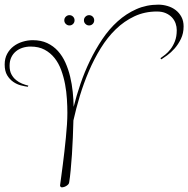

<svg xmlns="http://www.w3.org/2000/svg" viewBox="-20 -766 805 821"><path d="M99.1 -395Q86.4 -396.5 69.3 -400.9Q52.2 -405.3 36.9 -415.8Q21.5 -426.3 10.7 -444.1Q0 -461.9 0 -490.2Q0 -516.1 10.5 -535.6Q21 -555.2 38.1 -568.1Q55.2 -581.1 76.7 -587.6Q98.1 -594.2 120.1 -594.2Q155.3 -594.2 181.9 -581.8Q208.5 -569.3 227.8 -547.9Q247.1 -526.4 259.8 -498Q272.5 -469.7 280 -438Q287.6 -406.2 291 -373.3Q294.4 -340.3 294.9 -309.1Q306.6 -356.4 324 -407.2Q341.3 -458 364.7 -506.3Q388.2 -554.7 417.5 -598.4Q446.8 -642.1 483.2 -674.8Q519.5 -707.5 563 -726.8Q606.4 -746.1 657.2 -746.1Q677.2 -746.1 696.8 -740.2Q716.3 -734.4 731.4 -722.7Q746.6 -710.9 755.9 -693.6Q765.1 -676.3 765.1 -652.8Q765.1 -623.5 753.7 -599.9Q742.2 -576.2 726.6 -558.6Q710.9 -541 694.8 -529.3Q678.7 -517.6 669.9 -512.2L666 -517.1Q674.3 -522.9 686.3 -532.2Q698.2 -541.5 709.2 -555.7Q720.2 -569.8 728 -589.8Q735.8 -609.9 735.8 -637.2Q735.8 -651.4 731 -665.5Q726.1 -679.7 715.6 -691.2Q705.1 -702.6 689 -709.7Q672.9 -716.8 650.9 -716.8Q598.6 -716.8 554.9 -696.3Q511.2 -675.8 475.3 -641.1Q439.5 -606.4 410.9 -560.1Q382.3 -513.7 360.1 -461.9Q337.9 -410.2 321.5 -356Q305.2 -301.8 293.9 -251Q293 -216.3 291.5 -178.5Q290 -140.6 287.6 -105Q285.2 -69.3 282.2 -38.3Q279.3 -7.3 275.9 13.2Q275.4 18.6 271.7 22.5Q268.1 26.4 263.2 29.3Q258.3 32.2 253.2 33.7Q248 35.2 245.1 35.2Q242.2 35.2 239.5 33Q236.8 30.8 236.8 26.9Q238.8 11.7 241.9 -11.2Q245.1 -34.2 248.5 -61.3Q252 -88.4 255.4 -118.2Q258.8 -147.9 261.7 -177.5Q264.6 -207 266.4 -234.1Q268.1 -261.2 268.1 -283.2Q268.1 -310.5 266.1 -342.3Q264.2 -374 258.3 -405.5Q252.4 -437 241.7 -466.3Q231 -495.6 213.4 -517.8Q195.8 -540 170.7 -553.5Q145.5 -566.9 110.8 -566.9Q93.3 -566.9 76.9 -561.8Q60.5 -556.6 48.1 -546.4Q35.6 -536.1 28.3 -520.8Q21 -505.4 21 -484.9Q21 -462.9 28.8 -448.2Q36.6 -433.6 48.6 -423.8Q60.5 -414.1 74.5 -408.4Q88.4 -402.8 101.1 -399.9ZM254.9 -679.2Q254.9 -688.5 261.5 -694.8Q268.1 -701.2 276.9 -701.2Q286.1 -701.2 292.5 -694.8Q298.8 -688.5 298.8 -679.2Q298.8 -669.9 292.5 -663.6Q286.1 -657.2 276.9 -657.2Q268.1 -657.2 261.5 -663.6Q254.9 -669.9 254.9 -679.2ZM338.9 -679.2Q338.9 -688.5 345.5 -694.8Q352.1 -701.2 360.8 -701.2Q370.1 -701.2 376.5 -694.8Q382.8 -688.5 382.8 -679.2Q382.8 -669.9 376.5 -663.6Q370.1 -657.2 360.8 -657.2Q352.1 -657.2 345.5 -663.6Q338.9 -669.9 338.9 -679.2Z"/></svg>

Font: Stalemate
Style: Regular
Weight: 400
Designer: Astigmatic (AOETI)
Foundry: Astigmatic (AOETI)
Version: Version 001.000